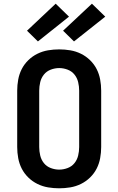

<svg xmlns="http://www.w3.org/2000/svg" viewBox="-20 -1010 640 1038"><path d="M300 8Q270 8 240 3Q210 -2 182.5 -15.5Q155 -29 133 -50.5Q111 -72 97.5 -98.5Q84 -125 78.5 -155Q73 -185 73 -215V-520Q73 -550 78.5 -580Q84 -610 97.5 -636.5Q111 -663 133 -684.5Q155 -706 182.5 -719.5Q210 -733 240 -738Q270 -743 300 -743Q330 -743 360 -738Q390 -733 417.5 -719.5Q445 -706 467 -684.5Q489 -663 502.5 -636.5Q516 -610 521.5 -580Q527 -550 527 -520V-215Q527 -185 521.5 -155Q516 -125 502.5 -98.5Q489 -72 467 -50.5Q445 -29 417.5 -15.5Q390 -2 360 3Q330 8 300 8ZM300 -93Q323 -93 345.5 -101.5Q368 -110 382.5 -128Q397 -146 402.5 -169Q408 -192 408 -215V-520Q408 -543 402.5 -566Q397 -589 382.5 -607Q368 -625 345.5 -633.5Q323 -642 300 -642Q277 -642 254.5 -633.5Q232 -625 217.5 -607Q203 -589 197.5 -566Q192 -543 192 -520V-215Q192 -192 197.5 -169Q203 -146 217.5 -128Q232 -110 254.5 -101.5Q277 -93 300 -93ZM380 -786 321 -844 477 -990 549 -920ZM185 -786 126 -844 281 -990 353 -920Z"/></svg>

Font: Iosevka Extended
Style: Bold
Weight: 700
Width: 7
Monospace: yes
Designer: Belleve Invis
Foundry: Belleve Invis
Version: Version 32.5.0; ttfautohint (v1.8.4)